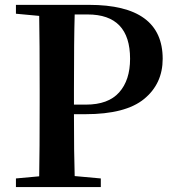

<svg xmlns="http://www.w3.org/2000/svg" viewBox="-20 -762 711 782"><path d="M336.9 -703.1H284.2Q281.2 -602.5 281.2 -394.5V-335.9H330.1Q420.9 -335.9 465.3 -385.7Q509.8 -435.5 509.8 -522.5Q509.8 -703.1 336.9 -703.1ZM328.1 -296.9H281.2Q281.2 -132.8 284.2 -44.9L390.6 -35.2V0H44.9V-35.2L139.6 -43.9Q141.6 -142.6 141.6 -345.7V-394.5Q141.6 -596.7 139.6 -697.3L44.9 -706.1V-742.2H342.8Q642.6 -742.2 642.6 -522.5Q642.6 -420.9 566.9 -358.9Q491.2 -296.9 328.1 -296.9Z"/></svg>

Font: GenYoMin TW TTF Bold
Style: Regular
Weight: 700
Version: Version 1.300